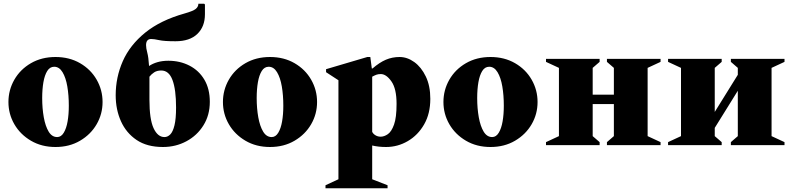

<svg xmlns="http://www.w3.org/2000/svg" viewBox="-20 -774 4224 1024"><path d="M276 10Q202 10 145 -23.5Q88 -57 56.5 -111.5Q25 -166 25 -230Q25 -294 56.5 -349Q88 -404 145 -437Q202 -470 276 -470Q350 -470 407 -437Q464 -404 495.5 -349Q527 -294 527 -230Q527 -166 495.5 -111.5Q464 -57 407 -23.5Q350 10 276 10ZM285 -43Q306 -43 320 -66Q334 -89 340.5 -126.5Q347 -164 347 -210Q347 -266 339 -313Q331 -360 313.5 -389Q296 -418 269 -418Q246 -418 232 -395.5Q218 -373 211.5 -335.5Q205 -298 205 -251Q205 -196 213.5 -148.5Q222 -101 239.5 -72Q257 -43 285 -43Z M1038 -754H1069L1073 -750V-698Q1073 -632 1032.5 -593Q992 -554 916 -554Q855 -554 828.5 -560Q802 -566 786 -566Q759 -566 759 -533Q759 -517 765.5 -493Q772 -469 775 -422Q794 -435 820 -442.5Q846 -450 878 -450Q940 -450 990.5 -424Q1041 -398 1070 -349Q1099 -300 1099 -231Q1099 -160 1065 -105.5Q1031 -51 974 -20.5Q917 10 849 10Q764 10 708.5 -27.5Q653 -65 625 -127.5Q597 -190 597 -266Q597 -362 635 -448Q673 -534 754.5 -600Q836 -666 964 -702Q1010 -715 1024 -726.5Q1038 -738 1038 -754ZM777 -242Q777 -138 799 -90.5Q821 -43 857 -43Q874 -43 888 -57Q902 -71 910.5 -105.5Q919 -140 919 -201Q919 -296 900 -347Q881 -398 840 -398Q817 -398 802 -388Q787 -378 777 -365Z M1420 10Q1346 10 1289 -23.5Q1232 -57 1200.5 -111.5Q1169 -166 1169 -230Q1169 -294 1200.5 -349Q1232 -404 1289 -437Q1346 -470 1420 -470Q1494 -470 1551 -437Q1608 -404 1639.5 -349Q1671 -294 1671 -230Q1671 -166 1639.5 -111.5Q1608 -57 1551 -23.5Q1494 10 1420 10ZM1429 -43Q1450 -43 1464 -66Q1478 -89 1484.5 -126.5Q1491 -164 1491 -210Q1491 -266 1483 -313Q1475 -360 1457.5 -389Q1440 -418 1413 -418Q1390 -418 1376 -395.5Q1362 -373 1355.5 -335.5Q1349 -298 1349 -251Q1349 -196 1357.5 -148.5Q1366 -101 1383.5 -72Q1401 -43 1429 -43Z M1716 230V214L1785 182V-346L1719 -389V-405L1939 -470H1955L1963 -409H1967Q2004 -441 2038 -455.5Q2072 -470 2111 -470Q2152 -470 2189.5 -443Q2227 -416 2251 -366Q2275 -316 2275 -247Q2275 -168 2242 -110.5Q2209 -53 2155 -21.5Q2101 10 2039 10Q2019 10 2000.5 8Q1982 6 1965 2V182L2047 214V230ZM2011 -379Q1997 -379 1987.5 -375.5Q1978 -372 1965 -365V-71Q1970 -60 1982.5 -52.5Q1995 -45 2010 -45Q2029 -45 2048.5 -58.5Q2068 -72 2081.5 -109.5Q2095 -147 2095 -220Q2095 -301 2067.5 -340Q2040 -379 2011 -379Z M2596 10Q2522 10 2465 -23.5Q2408 -57 2376.5 -111.5Q2345 -166 2345 -230Q2345 -294 2376.5 -349Q2408 -404 2465 -437Q2522 -470 2596 -470Q2670 -470 2727 -437Q2784 -404 2815.5 -349Q2847 -294 2847 -230Q2847 -166 2815.5 -111.5Q2784 -57 2727 -23.5Q2670 10 2596 10ZM2605 -43Q2626 -43 2640 -66Q2654 -89 2660.5 -126.5Q2667 -164 2667 -210Q2667 -266 2659 -313Q2651 -360 2633.5 -389Q2616 -418 2589 -418Q2566 -418 2552 -395.5Q2538 -373 2531.5 -335.5Q2525 -298 2525 -251Q2525 -196 2533.5 -148.5Q2542 -101 2559.5 -72Q2577 -43 2605 -43Z M2961 -412 2892 -444V-460H3178V-444L3141 -412V-269H3254V-412L3217 -444V-460H3503V-444L3434 -412V-48L3503 -16V0H3217V-16L3254 -48V-219H3141V-48L3178 -16V0H2892V-16L2961 -48Z M3612 -412 3543 -444V-460H3829V-444L3792 -412V-177L3915 -375V-412L3878 -444V-460H4164V-444L4095 -412V-48L4164 -16V0H3878V-16L3915 -48V-290L3792 -92V-48L3829 -16V0H3543V-16L3612 -48Z"/></svg>

Font: Spectral ExtraBold
Style: Regular
Weight: 800
Designer: Jean-Baptiste Levee
Foundry: Production Type
Version: Version 2.001